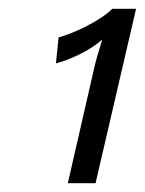

<svg xmlns="http://www.w3.org/2000/svg" viewBox="-20 -749 329 436"><path d="M134 -333 194 -595Q197 -608 201 -622Q205 -636 208.5 -647Q212 -658 212 -659Q190 -640 161.5 -626Q133 -612 107 -605L113 -664Q131 -669 154 -679Q177 -689 199.5 -702.5Q222 -716 235 -729H289L197 -333Z"/></svg>

Font: Kantumruy Pro
Style: Italic
Weight: 400
Italic angle: -13°
Designer: Sovichet Tep
Foundry: Sovichet Tep
Version: Version 1.002